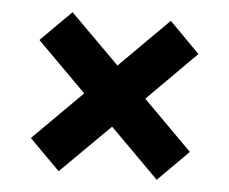

<svg xmlns="http://www.w3.org/2000/svg" viewBox="-40 -631 639 535"><g transform="rotate(5 279.5 -363.5)"><path d="M416.5 -141.2 279.9 -277.8 142.3 -141.2 57.1 -226.5 194.3 -363.4 57.1 -500.7 142.3 -585.9 279.9 -448.7 417.2 -585.9 501.8 -500.3 365.2 -363.4 501.8 -226.5Z"/></g></svg>

Font: Hepta Slab ExtraLight
Style: Regular
Weight: 200
Designer: Michael LaGattuta
Foundry: Michael LaGattuta
Version: Version 1.100